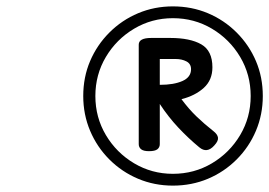

<svg xmlns="http://www.w3.org/2000/svg" viewBox="-20 -1135 844 602"><path d="M522 -553Q464 -553 413 -574.5Q362 -596 323 -635Q284 -674 262.5 -725Q241 -776 241 -834Q241 -893 262.5 -943.5Q284 -994 323 -1033Q362 -1072 413 -1093.5Q464 -1115 522 -1115Q581 -1115 632 -1093.5Q683 -1072 722 -1033Q761 -994 782.5 -943.5Q804 -893 804 -834Q804 -776 782.5 -725Q761 -674 722 -635Q683 -596 632 -574.5Q581 -553 522 -553ZM522 -590Q589 -590 644.5 -623Q700 -656 733 -711.5Q766 -767 766 -834Q766 -901 733 -956.5Q700 -1012 644.5 -1045Q589 -1078 522 -1078Q456 -1078 400.5 -1045Q345 -1012 312 -956.5Q279 -901 279 -834Q279 -767 312 -711.5Q345 -656 400.5 -623Q456 -590 522 -590ZM447 -661Q430 -661 422.5 -667Q415 -673 415 -683V-995Q415 -1016 454 -1016H514Q576 -1016 611 -996Q646 -976 646 -924Q646 -884 619 -859.5Q592 -835 549 -824Q572 -793 596.5 -769.5Q621 -746 649 -724Q662 -714 663.5 -703.5Q665 -693 652 -679Q629 -653 605 -673Q571 -701 539.5 -734.5Q508 -768 481 -809V-683Q481 -673 473.5 -667Q466 -661 447 -661ZM481 -869Q525 -869 552 -881Q579 -893 579 -918Q579 -935 564.5 -942.5Q550 -950 531 -950H481Z"/></svg>

Font: Playwrite BE VLG
Style: Regular
Weight: 400
Designer: Veronika Burian, José Scaglione
Foundry: TypeTogether
Version: Version 1.002